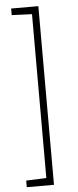

<svg xmlns="http://www.w3.org/2000/svg" viewBox="-60 -775 389 956"><g transform="rotate(-5 134.5 -296.5)"><path d="M34 150V117L135 113V-706L34 -710V-743H170V150Z"/></g></svg>

Font: Saira Thin SemiCondensed
Style: Regular
Weight: 100
Width: 4
Version: Version 1.101